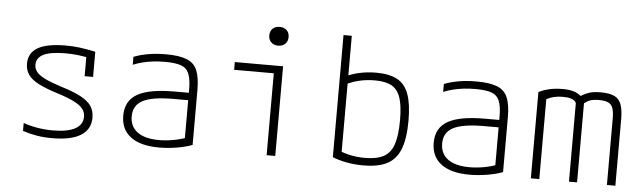

<svg xmlns="http://www.w3.org/2000/svg" viewBox="-48 -922 3695 1109"><g transform="rotate(5 1800.0 -367.5)"><path d="M279 10Q231 10 190 3Q149 -4 109 -17V-63Q150 -49 192.5 -42Q235 -35 280 -35Q365 -35 409 -59Q453 -83 453 -130Q453 -155 437.5 -175Q422 -195 386.5 -213Q351 -231 291 -250Q220 -272 177.5 -294Q135 -316 116.5 -343Q98 -370 98 -406Q98 -469 151 -499.5Q204 -530 313 -530Q353 -530 390.5 -525.5Q428 -521 485 -509V-363H436V-502L463 -468Q417 -478 384 -481.5Q351 -485 315 -485Q229 -485 188 -465Q147 -445 147 -404Q147 -381 162 -362.5Q177 -344 212 -327Q247 -310 306 -291Q379 -269 422 -246Q465 -223 483.5 -195Q502 -167 502 -128Q502 -60 446 -25Q390 10 279 10Z M900 10Q792 10 735 -33Q678 -76 678 -156Q678 -242 746 -281Q814 -320 961 -320H1066V-277H960Q836 -277 781.5 -248.5Q727 -220 727 -156Q727 -97 770.5 -65Q814 -33 896 -33Q939 -33 983.5 -41.5Q1028 -50 1058 -63L1044 -35V-339Q1044 -398 1031 -430Q1018 -462 985.5 -474Q953 -486 892 -486Q857 -486 826 -482.5Q795 -479 765.5 -472Q736 -465 707 -453V-499Q745 -514 791.5 -522Q838 -530 894 -530Q970 -530 1013.5 -513Q1057 -496 1074.5 -454.5Q1092 -413 1092 -340V-22Q1057 -8 1004 1Q951 10 900 10Z M1523 0V-475H1293V-520H1573V0ZM1534 -636Q1509 -636 1493.5 -651Q1478 -666 1478 -690Q1478 -716 1493.5 -730.5Q1509 -745 1534 -745Q1559 -745 1574.5 -730.5Q1590 -716 1590 -690Q1590 -666 1574.5 -651Q1559 -636 1534 -636Z M2085 10Q2031 10 1985 1Q1939 -8 1905 -22V-730H1953V-34L1937 -64Q1968 -50 2007 -42Q2046 -34 2089 -34Q2159 -34 2199 -56Q2239 -78 2256 -129.5Q2273 -181 2273 -269Q2273 -351 2257.5 -398Q2242 -445 2206.5 -465Q2171 -485 2109 -485Q2064 -485 2023 -476Q1982 -467 1943 -448L1929 -490Q1968 -509 2014 -519.5Q2060 -530 2112 -530Q2189 -530 2235 -505Q2281 -480 2301.5 -423Q2322 -366 2322 -270Q2322 -168 2298.5 -106.5Q2275 -45 2223.5 -17.5Q2172 10 2085 10Z M2700 10Q2592 10 2535 -33Q2478 -76 2478 -156Q2478 -242 2546 -281Q2614 -320 2761 -320H2866V-277H2760Q2636 -277 2581.5 -248.5Q2527 -220 2527 -156Q2527 -97 2570.5 -65Q2614 -33 2696 -33Q2739 -33 2783.5 -41.5Q2828 -50 2858 -63L2844 -35V-339Q2844 -398 2831 -430Q2818 -462 2785.5 -474Q2753 -486 2692 -486Q2657 -486 2626 -482.5Q2595 -479 2565.5 -472Q2536 -465 2507 -453V-499Q2545 -514 2591.5 -522Q2638 -530 2694 -530Q2770 -530 2813.5 -513Q2857 -496 2874.5 -454.5Q2892 -413 2892 -340V-22Q2857 -8 2804 1Q2751 10 2700 10Z M3055 0V-500Q3084 -515 3118.5 -522.5Q3153 -530 3195 -530Q3230 -530 3255.5 -522.5Q3281 -515 3300 -499Q3330 -517 3354 -523.5Q3378 -530 3413 -530Q3463 -530 3492 -517Q3521 -504 3533 -472Q3545 -440 3545 -385V0H3496V-385Q3496 -424 3488.5 -445.5Q3481 -467 3461.5 -476Q3442 -485 3406 -485Q3380 -485 3362.5 -480Q3345 -475 3323 -459V0H3276V-454Q3276 -459 3268 -467Q3260 -475 3243 -480Q3226 -485 3197 -485Q3143 -485 3104 -463V0Z"/></g></svg>

Font: M PLUS Code Latin Expanded Light
Style: Regular
Weight: 300
Width: 7
Designer: Coji Morishita
Foundry: UNDERFOREST DESIGN
Version: Version 1.002; ttfautohint (v1.8.3)